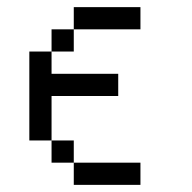

<svg xmlns="http://www.w3.org/2000/svg" viewBox="-20 -520 540 540"><path d="M375 0V-62.5H187.5V0ZM312.5 -250V-312.5H125V-375H62.5Q62.5 -375 62.5 -125H125V-62.5H187.5V-125H125Q125 -125 125 -250ZM375 -437.5V-500H187.5V-437.5H125V-375H187.5V-437.5Z"/></svg>

Font: Unifont
Style: Regular
Weight: 500
Version: Version 15.1.04